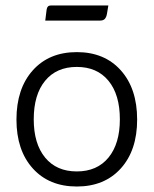

<svg xmlns="http://www.w3.org/2000/svg" viewBox="-20 -745 560 700"><path d="M260 -65Q159 -65 99.5 -131Q40 -197 40 -309Q40 -422 99.5 -488.5Q159 -555 260 -555Q361 -555 420.5 -488.5Q480 -422 480 -309Q480 -197 420.5 -131Q361 -65 260 -65ZM260 -120Q334 -120 375.5 -170.5Q417 -221 417 -310Q417 -400 375.5 -450.5Q334 -501 260 -501Q186 -501 144.5 -450.5Q103 -400 103 -310Q103 -221 144.5 -170.5Q186 -120 260 -120ZM150 -710Q152 -725 165 -725H375L370 -695Q368 -683 362.5 -676.5Q357 -670 345 -670H145Z"/></svg>

Font: Gowun Dodum
Style: Regular
Weight: 400
Designer: Yanghee Ryu
Foundry: Yanghee Ryu
Version: Version 2.000